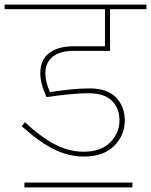

<svg xmlns="http://www.w3.org/2000/svg" viewBox="-32 -701 656 834"><path d="M-12 -681H604V-661H446V-480H288Q229 -480 197 -454.5Q165 -429 165 -382Q165 -345 185 -301Q289 -317 357 -317Q434 -317 472 -277.5Q510 -238 510 -177Q510 -114 464 -67.5Q418 -21 332 -21Q267 -21 203.5 -52Q140 -83 62 -153L76 -170Q149 -103 209 -72.5Q269 -42 331 -42Q407 -42 447 -83Q487 -124 487 -178Q487 -230 454.5 -263Q422 -296 352 -296Q283 -296 170 -279Q143 -339 143 -383Q143 -440 181 -470Q219 -500 288 -500H424V-661H-12ZM74 113V92H543V113Z"/></svg>

Font: FiraGO Thin
Style: Regular
Weight: 100
Designer: bBox Type
Foundry: bBox Type GmbH
Version: Version 1.001;PS 001.001;hotconv 1.0.88;makeotf.lib2.5.64775